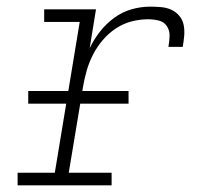

<svg xmlns="http://www.w3.org/2000/svg" viewBox="-20 -558 640 578"><path d="M33 0V-38H145L220 -492H113V-530H269L250 -413Q263 -440 281.5 -463.5Q300 -487 324 -504.5Q348 -522 376 -530Q404 -538 432 -538Q449 -538 465.5 -536.5Q482 -535 496 -528.5Q510 -522 520 -510Q530 -498 533 -482.5Q536 -467 534.5 -450Q533 -433 530 -417H487Q490 -433 490.5 -449.5Q491 -466 482.5 -479Q474 -492 458.5 -496Q443 -500 426 -500Q401 -500 376 -493.5Q351 -487 329 -472.5Q307 -458 289.5 -437.5Q272 -417 260 -393.5Q248 -370 241 -345.5Q234 -321 230 -297L187 -38H316V0ZM367 -246H65V-284H367Z"/></svg>

Font: Iosevka Slab XLtExObl
Style: Regular
Weight: 200
Width: 7
Italic angle: -9°
Monospace: yes
Designer: Belleve Invis
Foundry: Belleve Invis
Version: Version 11.1.1; ttfautohint (v1.8.3)